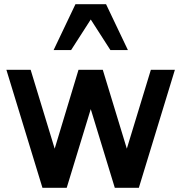

<svg xmlns="http://www.w3.org/2000/svg" viewBox="-20 -895 864 915"><path d="M699 -562.5H813.5L641.7 0H527.1L412.5 -375L297.9 0H182.3L10.4 -562.5H126L240.6 -186.5L354.2 -562.5H469.8L584.4 -186.5ZM339.6 -875H485.4L589.6 -656.3H506.2L412.5 -802.1L318.8 -656.3H235.4Z"/></svg>

Font: Vladivostok Bold
Style: Regular
Weight: 700
Width: 4
Designer: Michael Sharanda
Foundry: Michael Sharanda
Version: Version 1.005